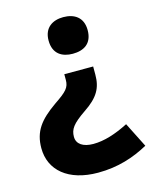

<svg xmlns="http://www.w3.org/2000/svg" viewBox="-111 -679 713 887"><g transform="rotate(-15 245.0 -236.0)"><path d="M371 -517C371 -579 329 -604 277 -604C227 -604 184 -579 184 -517C184 -452 227 -429 277 -429C329 -429 371 -452 371 -517ZM352 -309V-348H214V-321C214 -284 198 -268 139 -228C59 -172 23 -125 23 -45C23 60 105 132 248 132C343 132 421 106 490 68L430 -51C369 -20 313 -2 261 -2C212 -2 182 -22 182 -57C182 -93 198 -116 261 -159C330 -205 352 -246 352 -309Z"/></g></svg>

Font: Noto Sans Tamil UI ExtraBold
Style: Regular
Weight: 800
Designer: Jelle Bosma - Monotype Design Team
Foundry: Monotype Imaging Inc.
Version: Version 2.004